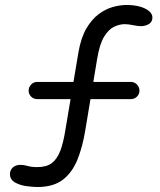

<svg xmlns="http://www.w3.org/2000/svg" viewBox="-20 -737 642 771"><path d="M130 14Q113 14 86.5 10.5Q60 7 40 -4.5Q20 -16 20 -38Q20 -54 31.5 -64.5Q43 -75 62 -75Q76 -75 91 -70.5Q106 -66 131 -66Q167 -66 188.5 -82.5Q210 -99 222.5 -132.5Q235 -166 243 -218L295 -527Q305 -585 326.5 -622Q348 -659 376 -680Q404 -701 433.5 -709Q463 -717 488 -717Q518 -717 541.5 -710.5Q565 -704 578.5 -692.5Q592 -681 592 -667Q592 -649 578 -640.5Q564 -632 546 -632Q533 -632 514 -636Q495 -640 481 -640Q461 -640 439 -630Q417 -620 398.5 -590.5Q380 -561 370 -500L323 -217Q312 -148 291 -96Q270 -44 232 -15Q194 14 130 14ZM129 -339Q115 -339 105 -349Q95 -359 95 -373Q95 -387 105 -397.5Q115 -408 129 -408H506Q520 -408 530 -397.5Q540 -387 540 -373Q540 -359 530 -349Q520 -339 506 -339Z"/></svg>

Font: National Park
Style: Regular
Weight: 400
Designer: Andrea Herstowski, Ben Hoepner
Version: Version 1.009